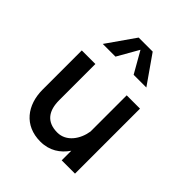

<svg xmlns="http://www.w3.org/2000/svg" viewBox="-192 -793 919 919"><g transform="rotate(45 267.0 -333.5)"><path d="M65 -175C65 -71 124 9 233 9C295 9 339 -21 369 -65V0H459V-440H369V-195C360 -136 321 -79 260 -79C186 -79 157 -126 157 -195V-440H65ZM309 -676H214L114 -533H200L261.5 -640.9L323 -533H409Z"/></g></svg>

Font: Glacial Indifference
Style: Medium
Weight: 500
Version: Version 1.001